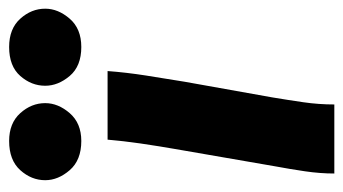

<svg xmlns="http://www.w3.org/2000/svg" viewBox="-190 -580 770 431"><g transform="rotate(-90 195.5 -365.0)"><path d="M21 0Q21 -32 26 -66Q31 -100 37 -132L73 -340Q83 -397 88.5 -435.5Q94 -474 97 -509H251Q248 -468 241 -423Q234 -378 227 -336L192 -140Q186 -104 181 -69.5Q176 -35 176 0ZM305 -568Q262 -568 240 -594Q218 -620 218 -649Q218 -680 240 -705Q262 -730 305 -730Q346 -730 368.5 -705Q391 -680 391 -649Q391 -620 368.5 -594Q346 -568 305 -568ZM94 -568Q51 -568 28.5 -594Q6 -620 6 -649Q6 -680 28.5 -705Q51 -730 94 -730Q134 -730 156.5 -705Q179 -680 179 -649Q179 -620 156.5 -594Q134 -568 94 -568Z"/></g></svg>

Font: Livvic
Style: Bold Italic
Weight: 700
Italic angle: -10°
Designer: Jacques Le Bailly, Baron von Fonthausen
Version: Version 1.001; ttfautohint (v1.8.2)